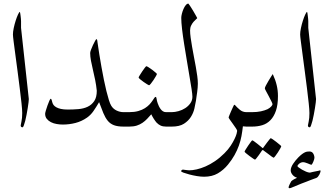

<svg xmlns="http://www.w3.org/2000/svg" viewBox="-20 -693 1801 1051"><path d="M137.7 -150.9Q137.7 -146 136.2 -132.3Q134.8 -118.7 131.8 -101.6Q128.9 -84.5 125.5 -65.7Q122.1 -46.9 118.2 -31.7Q114.3 -16.6 110.4 -6.3Q106.4 3.9 104 3.9Q93.3 3.9 93.3 -6.3Q93.3 -9.3 97.4 -27.6Q101.6 -45.9 101.6 -74.2Q101.6 -91.8 97.7 -128.2Q93.8 -164.6 88.1 -209.5Q82.5 -254.4 76.2 -302.7Q69.8 -351.1 64.2 -392.8Q58.6 -434.6 54.7 -465.1Q50.8 -495.6 50.8 -504.4Q50.8 -519 55.2 -539.8Q59.6 -560.5 65.7 -579.6Q71.8 -598.6 78.1 -612.5Q84.5 -626.5 88.4 -627.9Q89.8 -626 90.8 -619.6Q91.8 -613.3 92.8 -605.5Q93.8 -597.7 94.5 -589.8Q95.2 -582 95.2 -577.1V-540.5L137.7 -150.9Z M714.8 -40Q714.8 -32.2 713.9 -25.4Q712.9 -18.6 709.2 -12.7Q705.6 -6.8 698.7 -3.4Q691.9 0 679.7 0H656.2Q624 0 603.5 -7.8Q583 -15.6 569.6 -32.2Q556.2 -48.8 545.7 -74Q535.2 -99.1 522.5 -133.8Q505.9 -105.5 491.2 -84.5Q476.6 -63.5 456.5 -49.3Q427.2 -28.8 393.3 -20Q359.4 -11.2 323.7 -11.2Q307.1 -11.2 290 -14.2Q272.9 -17.1 259 -24.2Q245.1 -31.2 236.1 -42.5Q227.1 -53.7 227.1 -70.3Q227.1 -74.7 231 -88.1Q234.9 -101.6 240 -115.7Q245.1 -129.9 250 -141.1Q254.9 -152.3 257.8 -152.3Q259.8 -152.3 261.2 -149.4Q262.7 -146.5 263.7 -142.8Q264.6 -139.2 265.6 -135.3Q266.6 -131.3 267.6 -128.9Q269.5 -123 274.4 -116.9Q279.3 -110.8 288.8 -105.5Q298.3 -100.1 313.5 -96.7Q328.6 -93.3 351.1 -93.3Q380.4 -93.3 408.9 -95.7Q437.5 -98.1 459.7 -108.6Q481.9 -119.1 495.8 -139.6Q509.8 -160.2 509.8 -196.3Q506.8 -226.1 501 -254.9Q495.1 -283.7 488.8 -310.3Q482.4 -336.9 478 -360.4Q473.6 -383.8 473.6 -402.8Q473.6 -408.7 478.3 -421.1Q482.9 -433.6 489 -446.5Q495.1 -459.5 500.5 -469Q505.9 -478.5 507.3 -478.5Q510.3 -478.5 511.2 -475.6Q512.7 -472.2 513.7 -461.4Q518.1 -430.2 523.7 -395.3Q529.3 -360.4 535.6 -325.2Q542 -290 548.6 -256.8Q555.2 -223.6 562.3 -195.3Q569.3 -167 575.9 -145.8Q582.5 -124.5 588.9 -114.3Q599.6 -96.7 618.2 -87.9Q636.7 -79.1 656.2 -79.1H679.7Q691.9 -79.1 698.7 -75.7Q705.6 -72.3 709.2 -66.9Q712.9 -61.5 713.9 -54.7Q714.8 -47.9 714.8 -40Z M948.7 -40Q948.7 -32.2 947.8 -25.4Q946.8 -18.6 943.4 -12.7Q939.9 -6.8 932.9 -3.4Q925.8 0 913.6 0H889.2Q871.6 0 859.4 -5.6Q847.2 -11.2 836.9 -22Q830.1 -29.8 821.8 -42.7Q813.5 -55.7 808.1 -67.4Q796.9 -54.7 785.4 -42.5Q773.9 -30.3 760 -20.8Q746.1 -11.2 728.8 -5.6Q711.4 0 687.5 0H664.1Q651.9 0 645 -3.4Q638.2 -6.8 634.8 -12.7Q631.3 -18.6 630.4 -25.4Q629.4 -32.2 629.4 -40Q629.4 -47.9 630.4 -54.7Q631.3 -61.5 634.8 -66.9Q638.2 -72.3 645.3 -75.7Q652.3 -79.1 664.1 -79.1H687.5Q715.8 -79.1 737.1 -85.2Q758.3 -91.3 773.2 -100.8Q788.1 -110.4 797.9 -120.8Q807.6 -131.3 814 -140.9Q820.3 -150.4 824.5 -156.5Q828.6 -162.6 832 -162.6Q835.9 -162.6 837.2 -151.9Q838.4 -141.1 843.3 -127.4Q845.7 -119.6 849.9 -111.3Q854 -103 859.4 -95.7Q864.7 -88.4 872.1 -83.7Q879.4 -79.1 889.2 -79.1H913.6Q925.8 -79.1 932.9 -75.7Q939.9 -72.3 943.4 -66.9Q946.8 -61.5 947.8 -54.7Q948.7 -47.9 948.7 -40ZM838.9 -288.1Q838.9 -285.6 833.3 -275.9Q827.6 -266.1 820.3 -254.9Q813 -243.7 805.7 -234.9Q798.3 -226.1 795.9 -226.1Q794.4 -226.1 785.4 -231.7Q776.4 -237.3 765.9 -244.6Q755.4 -252 747.1 -259Q738.8 -266.1 738.8 -268.6Q738.8 -271 744.9 -280.8Q751 -290.5 758.3 -301.8Q765.6 -313 772.5 -321.8Q779.3 -330.6 781.2 -330.6Q783.7 -330.6 793.2 -324.7Q802.7 -318.8 813 -311Q823.2 -303.2 831.1 -296.4Q838.9 -289.6 838.9 -288.1Z M1063 -235.4Q1063 -226.1 1062 -213.6Q1061 -201.2 1059.3 -188.5Q1057.6 -175.8 1055.7 -163.8Q1053.7 -151.9 1052.7 -142.1Q1049.8 -123.5 1044.2 -99.1Q1038.6 -74.7 1024.9 -53Q1011.2 -31.2 986.8 -15.6Q962.4 0 920.4 0H897Q884.8 0 877.9 -3.4Q871.1 -6.8 867.7 -12.7Q864.3 -18.6 863.3 -25.4Q862.3 -32.2 862.3 -40Q862.3 -47.9 863.3 -54.7Q864.3 -61.5 867.7 -66.9Q871.1 -72.3 878.2 -75.7Q885.3 -79.1 897 -79.1H920.4Q937.5 -79.1 957.5 -84.7Q977.5 -90.3 994.1 -101.1Q1010.7 -111.8 1022 -127.7Q1033.2 -143.6 1033.2 -163.6Q1033.2 -175.8 1028.6 -206.1Q1023.9 -236.3 1017.1 -276.1Q1010.3 -315.9 1002.7 -362.1Q995.1 -408.2 988 -451.9Q981 -495.6 976.6 -533.4Q972.2 -571.3 972.2 -595.2Q972.2 -604.5 975.6 -617.9Q979 -631.3 984.4 -643.8Q989.7 -656.2 996.8 -664.8Q1003.9 -673.3 1011.2 -673.3Q1011.7 -673.3 1019.8 -661.6Q1027.8 -649.9 1036.4 -635.3Q1044.9 -620.6 1052.2 -607.9Q1059.6 -595.2 1059.6 -594.2Q1059.6 -592.8 1053.5 -587.6Q1047.4 -582.5 1039.8 -574Q1032.2 -565.4 1026.4 -553.5Q1020.5 -541.5 1020.5 -526.4Q1020.5 -509.3 1023.7 -486.3Q1026.9 -463.4 1031.5 -437Q1036.1 -410.6 1041.5 -382.3Q1046.9 -354 1051.8 -327.4Q1056.6 -300.8 1059.8 -276.9Q1063 -252.9 1063 -235.4Z M1387.2 -40Q1387.2 -32.2 1386.2 -25.4Q1385.3 -18.6 1381.8 -12.7Q1378.4 -6.8 1371.6 -3.4Q1364.7 0 1352.5 0H1329.1Q1324.2 0 1319.6 -0.7Q1314.9 -1.5 1309.6 -1.5Q1306.6 25.4 1301.8 51.8Q1296.9 78.1 1287.6 104Q1278.3 129.9 1263.9 155.8Q1249.5 181.6 1228 208Q1204.1 237.3 1172.6 255.9Q1141.1 274.4 1097.2 274.4Q1079.6 274.4 1057.6 270.8Q1035.6 267.1 1016.6 262Q997.6 256.8 984.6 252.2Q971.7 247.6 971.7 244.1Q971.7 240.2 975.1 237.8Q978.5 235.4 981.9 235.4Q982.4 235.4 986.3 236.1Q990.2 236.8 995.4 237.3Q1000.5 237.8 1005.9 238.5Q1011.2 239.3 1015.6 239.3Q1034.2 239.3 1056.9 234.1Q1079.6 229 1105 218Q1130.4 207 1156.7 189.2Q1183.1 171.4 1208.5 146Q1229.5 125 1242.7 104.7Q1255.9 84.5 1263.9 67.6Q1272 50.8 1275.1 39.1Q1278.3 27.3 1278.3 23.4Q1278.3 19.5 1271 8.5Q1263.7 -2.4 1254.9 -14.6Q1246.1 -26.9 1238.8 -37.1Q1231.4 -47.4 1231.4 -50.8Q1231.4 -52.2 1235.6 -62Q1239.7 -71.8 1244.6 -83.3Q1249.5 -94.7 1254.6 -105.5Q1259.8 -116.2 1261.2 -119.1H1265.1Q1277.8 -104.5 1293.2 -91.8Q1308.6 -79.1 1329.1 -79.1H1352.5Q1364.7 -79.1 1371.6 -75.7Q1378.4 -72.3 1381.8 -66.9Q1385.3 -61.5 1386.2 -54.7Q1387.2 -47.9 1387.2 -40Z M1501.5 -167.5Q1501.5 -119.1 1490.5 -86.9Q1479.5 -54.7 1460.4 -35.2Q1441.4 -15.6 1415.8 -7.8Q1390.1 0 1359.9 0H1336.4Q1324.2 0 1317.4 -3.4Q1310.5 -6.8 1307.1 -12.7Q1303.7 -18.6 1302.7 -25.4Q1301.8 -32.2 1301.8 -40Q1301.8 -47.9 1302.7 -54.7Q1303.7 -61.5 1307.1 -66.9Q1310.5 -72.3 1317.6 -75.7Q1324.7 -79.1 1336.4 -79.1H1359.9Q1387.2 -79.1 1408.4 -83.7Q1429.7 -88.4 1444.3 -95.2Q1457.5 -102.1 1464.6 -110.1Q1471.7 -118.2 1471.7 -122.6Q1471.7 -126.5 1465.1 -139.4Q1458.5 -152.3 1450.9 -167Q1443.4 -181.6 1436.5 -193.8Q1429.7 -206.1 1429.7 -209.5Q1429.7 -213.9 1435.8 -225.6Q1441.9 -237.3 1449.5 -250Q1457 -262.7 1464.1 -273.9Q1471.2 -285.2 1473.1 -287.6Q1487.8 -255.9 1494.6 -226.8Q1501.5 -197.8 1501.5 -167.5ZM1519.5 107.4Q1519.5 109.9 1513.9 120.1Q1508.3 130.4 1501 141.4Q1493.7 152.3 1486.8 161.4Q1480 170.4 1477.5 170.4Q1476.1 170.4 1467.5 164.3Q1459 158.2 1449.2 150.4Q1438 142.1 1422.9 130.9Q1420.4 128.4 1418.5 128.4Q1416.5 128.4 1414.1 130.9Q1404.8 145 1397 155.8Q1390.1 165 1384 172.9Q1377.9 180.7 1376 180.7Q1374 180.7 1365 174.6Q1356 168.5 1345.7 160.9Q1335.4 153.3 1327.1 146.2Q1318.8 139.2 1318.8 137.2Q1318.8 134.8 1325 125Q1331.1 115.2 1338.6 104Q1346.2 92.8 1352.8 84Q1359.4 75.2 1360.8 75.2Q1363.8 75.2 1372.1 81.5Q1380.4 87.9 1389.6 94.7Q1400.4 103 1413.1 113.8Q1417 117.7 1418.5 117.7Q1420.4 117.7 1422.9 112.8Q1432.1 99.6 1440.9 88.4Q1447.8 79.6 1454.1 71.5Q1460.4 63.5 1461.9 63.5Q1463.9 63.5 1473.4 69.8Q1482.9 76.2 1492.9 84.2Q1502.9 92.3 1511.2 99.1Q1519.5 106 1519.5 107.4Z M1734.9 243.2Q1734.9 245.1 1733.2 250.7Q1731.4 256.3 1728.3 262.5Q1725.1 268.6 1720.5 274.2Q1715.8 279.8 1710 281.7Q1706.1 283.2 1698.2 285.9Q1690.4 288.6 1679.7 292.7Q1668.9 296.9 1656.2 302Q1643.6 307.1 1630.9 311.5Q1599.6 323.7 1584.7 330.6Q1569.8 337.4 1564.9 337.4Q1560.1 337.4 1559.6 332.5Q1559.6 330.1 1561.5 325.2Q1563.5 320.3 1565.9 315.2Q1568.4 310.1 1571 305.4Q1573.7 300.8 1574.7 298.8Q1576.7 296.9 1580.8 293.9Q1585 291 1589.8 288.3Q1594.7 285.6 1599.1 283.7Q1603.5 281.7 1606 280.3Q1601.1 278.8 1595 275.4Q1588.9 272 1583.7 266.6Q1578.6 261.2 1575 254.4Q1571.3 247.6 1571.3 238.8Q1571.3 231 1575 221.7Q1578.6 212.4 1584.7 203.4Q1590.8 194.3 1598.1 185.3Q1605.5 176.3 1612.8 168.9Q1625 156.7 1634 150.1Q1643.1 143.6 1649.7 140.6Q1656.2 137.7 1661.9 137Q1667.5 136.2 1673.8 136.2Q1688 136.2 1694.6 147.5Q1701.2 158.7 1701.2 171.4Q1701.2 174.3 1699.2 180.7Q1697.3 187 1694.6 193.4Q1691.9 199.7 1689 204.3Q1686 209 1684.1 209Q1681.6 209 1676.5 206.5Q1671.4 204.1 1665 201.7Q1658.7 199.2 1651.6 197Q1644.5 194.8 1639.2 194.8Q1628.4 194.8 1618.4 202.4Q1608.4 210 1608.4 216.8Q1608.4 218.8 1615.5 224.1Q1622.6 229.5 1633.1 235.6Q1643.6 241.7 1655.3 246.6Q1667 251.5 1676.3 252Q1684.1 250 1692.9 248Q1701.7 246.1 1709.7 244.6Q1717.8 243.2 1723.4 241.9Q1729 240.7 1731 239.7Q1732.4 239.7 1733.6 240.2Q1734.9 240.7 1734.9 243.2Z M1710 -150.9Q1710 -146 1708.5 -132.3Q1707 -118.7 1704.1 -101.6Q1701.2 -84.5 1697.8 -65.7Q1694.3 -46.9 1690.4 -31.7Q1686.5 -16.6 1682.6 -6.3Q1678.7 3.9 1676.3 3.9Q1665.5 3.9 1665.5 -6.3Q1665.5 -9.3 1669.7 -27.6Q1673.8 -45.9 1673.8 -74.2Q1673.8 -91.8 1669.9 -128.2Q1666 -164.6 1660.4 -209.5Q1654.8 -254.4 1648.4 -302.7Q1642.1 -351.1 1636.5 -392.8Q1630.9 -434.6 1627 -465.1Q1623 -495.6 1623 -504.4Q1623 -519 1627.4 -539.8Q1631.8 -560.5 1637.9 -579.6Q1644 -598.6 1650.4 -612.5Q1656.7 -626.5 1660.6 -627.9Q1662.1 -626 1663.1 -619.6Q1664.1 -613.3 1665 -605.5Q1666 -597.7 1666.7 -589.8Q1667.5 -582 1667.5 -577.1V-540.5L1710 -150.9Z"/></svg>

Font: Kitab
Style: Regular
Weight: 400
Designer: SIL International
Foundry: Khaled Hosny
Version: Version 1.000